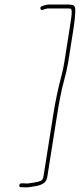

<svg xmlns="http://www.w3.org/2000/svg" viewBox="-20 -710 350 842"><path d="M157.3 -672C156.1 -677.3 158.3 -681 164 -683C175.3 -687 184 -689.3 190.1 -690H282.1C287.4 -690 293.1 -689.2 299.2 -687.5C305.3 -685.8 308.9 -680.3 310.1 -671C310.6 -649 307.5 -616.7 300.7 -574L278.4 -433C275.4 -414.3 269.1 -386.8 259.3 -350.5C249.6 -314.2 240.1 -267 230.9 -209L187.8 63C186.9 69 185.3 74.7 183.1 80C175.7 95.1 156.4 104.4 125.2 108C119.4 108.7 114 109.5 108.8 110.5C103.7 111.5 98 111.8 91.9 111.5C85.8 111.2 79.2 111 72.2 111C66.2 111 63.7 108.2 64.6 102.5C65.5 96.8 68.9 94 74.9 94H81.9C86.6 94 91.2 94.2 95.9 94.5C100.5 94.8 105 94.5 109.5 93.5C114 92.5 121.4 91.4 131.7 90.2C142 88.9 151.7 86.2 160.8 82C166.1 78.5 169.4 72.2 170.8 63L213.9 -209C223.3 -268.3 235.3 -325 249.8 -379C254.7 -397 258.5 -415 261.4 -433L283.7 -574C285.7 -586.7 288.6 -605.5 292.2 -630.5C295.8 -655.5 295.2 -669.3 290.3 -672C287 -672.7 283.4 -673 279.4 -673H189.4C186.1 -673 178.8 -671 167.5 -667C161.8 -665 158.4 -666.7 157.3 -672Z"/></svg>

Font: Proton
Style: BkIt
Weight: 500
Version: Version 1.017